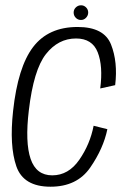

<svg xmlns="http://www.w3.org/2000/svg" viewBox="-20 -702 486 726"><path d="M171 4Q271 4 321 -68.2Q371 -140.5 386 -213.5L334 -226.5Q320.5 -156.5 279.8 -97.8Q239 -39 177.5 -39Q117 -39 95.8 -101.2Q74.5 -163.5 89 -284.5Q107 -438 153.5 -497.2Q200 -556.5 267.5 -556.5Q329 -556.5 349.5 -504.2Q370 -452 359 -367.5L415.5 -380Q426 -467.5 399.8 -533.8Q373.5 -600 273.5 -600Q163 -600 105.2 -524.2Q47.5 -448.5 29.5 -282.5Q15 -150.5 41.8 -73.2Q68.5 4 171 4ZM286 -626.5Q297.5 -626.5 305.5 -635Q313.5 -643.5 313.5 -654.5Q313.5 -666 305.5 -674Q297.5 -682 286.5 -682Q275 -682 266.8 -674Q258.5 -666 258.5 -654.5Q258.5 -643 266.5 -634.8Q274.5 -626.5 286 -626.5Z"/></svg>

Font: Anybody SemiCondensed Light
Style: Italic
Weight: 300
Width: 4
Italic angle: -10°
Version: Version 1.113;gftools[0.9.25]